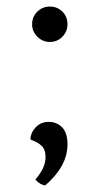

<svg xmlns="http://www.w3.org/2000/svg" viewBox="-20 -467 299 586"><path d="M78 -393Q78 -416 94 -431.5Q110 -447 132 -447Q155 -447 170.5 -431.5Q186 -416 186 -393Q186 -371 170.5 -355Q155 -339 132 -339Q110 -339 94 -355Q78 -371 78 -393ZM88 81Q119 45 119 13Q119 -11 106.5 -22.5Q94 -34 73 -41Q73 -61 88.5 -78Q104 -95 129 -95Q153 -95 169.5 -78.5Q186 -62 186 -26Q186 40 118 99Q102 97 88 81Z"/></svg>

Font: Arima Madurai
Style: Regular
Weight: 400
Designer: Joana Correia and Natanael Gama
Foundry: NDISCOVER
Version: Version 1.020